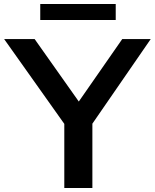

<svg xmlns="http://www.w3.org/2000/svg" viewBox="-40 -934 768 954"><path d="M279.5 0V-318.5L-19.5 -740H132L351.5 -429.5L567.5 -740H709L419 -319.5V0ZM160 -834.5V-914H535V-834.5Z"/></svg>

Font: Encode Sans Expanded SemiBold
Style: Regular
Weight: 600
Width: 7
Designer: Multiple Designers
Foundry: Impallari Type
Version: Version 3.000; ttfautohint (v1.8.3) -l 8 -r 50 -G 200 -x 14 